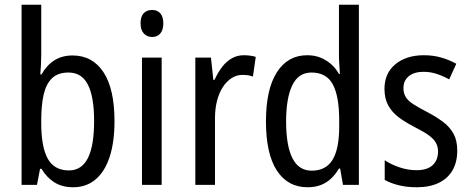

<svg xmlns="http://www.w3.org/2000/svg" viewBox="-20 -780 1985 810"><path d="M154 -553Q154 -531 153 -509Q152 -487 150 -466H155Q177 -505 209.5 -525.5Q242 -546 286 -546Q370 -546 416.5 -475.5Q463 -405 463 -269Q463 -179 442 -116.5Q421 -54 382 -22Q343 10 289 10Q243 10 210.5 -10Q178 -30 155 -68H149L136 0H71V-760H154ZM269 -474Q224 -474 199 -449.5Q174 -425 164 -380Q154 -335 154 -275V-260Q154 -160 181.5 -110.5Q209 -61 271 -61Q324 -61 350.5 -112.5Q377 -164 377 -270Q377 -371 351 -422.5Q325 -474 269 -474Z M662 -537V0H579V-537ZM622 -738Q644 -738 656.5 -723.5Q669 -709 669 -681Q669 -654 656.5 -639Q644 -624 622 -624Q600 -624 586.5 -639Q573 -654 573 -681Q573 -710 586 -724Q599 -738 622 -738Z M1008 -547Q1020 -547 1033.5 -545.5Q1047 -544 1059 -540L1047 -457Q1037 -461 1025.5 -462.5Q1014 -464 1002 -464Q978 -464 957 -450.5Q936 -437 920 -412.5Q904 -388 895.5 -354.5Q887 -321 887 -282V0H804V-537H870L880 -443H885Q899 -474 917 -497.5Q935 -521 958 -534Q981 -547 1008 -547Z M1278 10Q1194 10 1148 -60.5Q1102 -131 1102 -268Q1102 -403 1148 -475Q1194 -547 1276 -547Q1306 -547 1330.5 -537.5Q1355 -528 1375.5 -510.5Q1396 -493 1410 -468H1414Q1413 -488 1411.5 -507.5Q1410 -527 1410 -543V-760H1494V0H1427L1415 -69H1410Q1396 -45 1377 -27Q1358 -9 1333.5 0.5Q1309 10 1278 10ZM1295 -60Q1355 -60 1383 -106Q1411 -152 1411 -246V-272Q1411 -374 1384 -424Q1357 -474 1294 -474Q1239 -474 1213 -420Q1187 -366 1187 -267Q1187 -166 1213.5 -113Q1240 -60 1295 -60Z M1909 -145Q1909 -95 1888.5 -60.5Q1868 -26 1830 -8Q1792 10 1738 10Q1696 10 1662 1.5Q1628 -7 1603 -21V-104Q1628 -87 1664 -74.5Q1700 -62 1737 -62Q1782 -62 1805 -83Q1828 -104 1828 -141Q1828 -161 1819 -177.5Q1810 -194 1788.5 -209.5Q1767 -225 1731 -243Q1692 -263 1663 -284.5Q1634 -306 1618 -335Q1602 -364 1602 -405Q1602 -471 1648 -509Q1694 -547 1768 -547Q1807 -547 1840.5 -537.5Q1874 -528 1905 -511L1875 -445Q1850 -459 1823 -468Q1796 -477 1767 -477Q1727 -477 1704.5 -458.5Q1682 -440 1682 -408Q1682 -387 1691.5 -371Q1701 -355 1723.5 -340.5Q1746 -326 1783 -307Q1821 -287 1849.5 -265.5Q1878 -244 1893.5 -215.5Q1909 -187 1909 -145Z"/></svg>

Font: Noto Sans Arabic Condensed
Style: Regular
Weight: 400
Width: 3
Designer: Monotype Design Team, Nadine Chahine, Nizar Qandah and Khaled Hosny
Foundry: Monotype Imaging Inc.
Version: Version 2.012